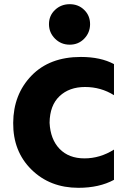

<svg xmlns="http://www.w3.org/2000/svg" viewBox="-20 -855 599 917"><path d="M366.2 -583Q460.9 -583 524.4 -548.8V-400.4Q461.9 -439.5 386.2 -439.5Q310.5 -439.5 264.2 -395.5Q217.8 -351.6 216.8 -268.6Q220.7 -189.5 264.6 -144Q308.6 -98.6 383.3 -98.6Q458 -98.6 524.4 -140.6V3.9Q454.1 42 354.5 42Q218.8 42 130.4 -44.9Q42 -131.8 43 -268.1Q43.9 -404.3 130.4 -493.7Q216.8 -583 366.2 -583ZM242.7 -670.4Q213.9 -699.2 213.9 -739.7Q213.9 -780.3 242.7 -807.6Q271.5 -835 313 -835Q354.5 -835 382.3 -807.6Q410.2 -780.3 410.2 -739.7Q410.2 -699.2 382.3 -670.4Q354.5 -641.6 313 -641.6Q271.5 -641.6 242.7 -670.4Z"/></svg>

Font: GenEi M Gothic v2 Heavy
Style: Regular
Weight: 800
Version: Version 2.0